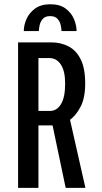

<svg xmlns="http://www.w3.org/2000/svg" viewBox="-20 -904 490 924"><path d="M67 0V-700H227.5Q272 -700 309 -681.2Q346 -662.5 368 -619.2Q390 -576 390 -502.5Q390 -433 368 -390.8Q346 -348.5 317 -327.5L391 0H296L233 -300.5H165V0ZM165 -370H220Q253.5 -370 273.5 -402.8Q293.5 -435.5 293.5 -501.5Q293.5 -562.5 272.8 -593.5Q252 -624.5 218.5 -624.5H165ZM222.5 -883.5Q268 -883.5 295.8 -862.8Q323.5 -842 336 -812.2Q348.5 -782.5 348.5 -754.5H276Q276 -766 272.2 -783Q268.5 -800 256.8 -813.2Q245 -826.5 221.5 -826.5Q197.5 -826.5 186 -813.2Q174.5 -800 170.8 -783Q167 -766 167 -754.5H94.5Q94.5 -782.5 107.5 -812.2Q120.5 -842 148.8 -862.8Q177 -883.5 222.5 -883.5Z"/></svg>

Font: Trispace Condensed
Style: Regular
Weight: 400
Width: 3
Designer: Tyler Finck
Foundry: Etcetera Type Company
Version: Version 1.210; ttfautohint (v1.8.3)